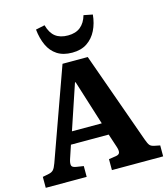

<svg xmlns="http://www.w3.org/2000/svg" viewBox="-136 -1064 1024 1169"><g transform="rotate(-15 376.5 -479.0)"><path d="M6 0V-69L46 -77Q65 -81 75 -92Q85 -103 95 -131L300 -703H459L664 -128Q674 -100 682.5 -90Q691 -80 711 -76L746 -69V0H423V-69L469 -76Q488 -79 492 -91Q496 -103 489 -126L460 -214H222L194 -130Q187 -109 189 -94Q191 -79 219 -75L264 -68V0ZM249 -291H437L348 -574H344ZM376 -753Q319 -753 281.5 -777.5Q244 -802 224 -845.5Q204 -889 198 -946L255 -958Q269 -907 299 -884Q329 -861 378 -861Q427 -861 457 -885.5Q487 -910 500 -956L556 -945Q551 -891 529.5 -847.5Q508 -804 470 -778.5Q432 -753 376 -753Z"/></g></svg>

Font: Literata 18pt
Style: Bold
Weight: 700
Designer: Latin by Veronika Burian and Jose Scaglione. Greek by Irene Vlachou. Cyrillic by Vera Evstafieva.
Foundry: TypeTogether
Version: Version 3.103;gftools[0.9.29]